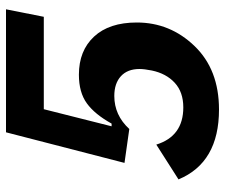

<svg xmlns="http://www.w3.org/2000/svg" viewBox="-75 -663 750 640"><g transform="rotate(-90 300.0 -343.0)"><path d="M589 -698 564 -572H256L199 -346H208Q239 -402 275.5 -428.5Q312 -455 371 -455Q451 -455 498 -404.5Q545 -354 545 -262Q545 -151 466.5 -69.5Q388 12 255 12Q78 12 22 -123L138 -197Q166 -107 262 -107Q313 -107 344 -135.5Q375 -164 385 -212Q390 -237 390 -253Q390 -293 366 -315Q342 -337 300 -337Q236 -337 190 -287L77 -303L179 -698Z"/></g></svg>

Font: Aneliza
Style: Bold Italic
Weight: 700
Italic angle: -11.31°
Designer: Mike Abbink, Paul van der Laan, Pieter van Rosmalen
Foundry: Bold Monday
Version: Version 3.0